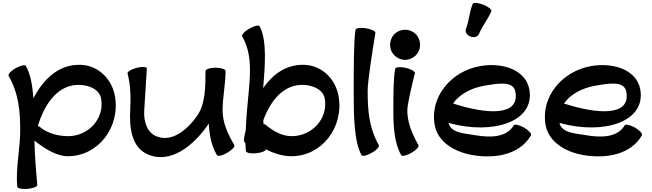

<svg xmlns="http://www.w3.org/2000/svg" viewBox="-20 -1011 4392 1293"><path d="M38 -500C107 -379 116 -260 116 -133C116 -6 85 119 96 246C97 258 128 264 165 261C202 258 232 246 231 234C222 135 214 36 212 -64C280 -10 360 40 434 41C640 43 791 -153 754 -364C734 -477 645 -567 531 -574C384 -583 276 -486 205 -349C199 -435 185 -514 154 -567C149 -577 118 -570 85 -552C53 -533 32 -510 38 -500ZM437 -94C368 -95 300 -113 247 -157C244 -160 239 -162 235 -163C282 -318 375 -447 521 -439C585 -436 650 -407 661 -347C685 -212 575 -93 437 -94Z M839 -516C860 -436 861 -353 857 -270C850 -150 867 -21 971 27C1125 97 1283 -26 1386 -179C1390 -106 1401 -35 1441 34C1447 44 1478 37 1510 18C1542 0 1564 -24 1558 -34C1516 -106 1479 -183 1479 -267C1479 -354 1498 -439 1499 -527C1499 -527 1499 -527 1499 -528C1499 -529 1499 -530 1499 -532V-533C1499 -545 1469 -555 1432 -555C1395 -555 1364 -545 1364 -533C1364 -431 1363 -314 1312 -238C1242 -134 1134 -48 1029 -95C968 -122 948 -195 951 -263C957 -360 969 -551 969 -551C966 -562 935 -563 899 -554C863 -544 836 -527 839 -516Z M1611 -766C1675 -655 1667 -529 1656 -404C1648 -319 1638 -222 1635 -134C1630 -115 1626 -95 1623 -76C1621 -65 1625 -54 1633 -45C1634 -27 1634 -10 1636 6C1637 18 1668 25 1705 21C1742 18 1771 5 1770 -6C1823 22 1880 40 1940 41C2146 43 2297 -153 2260 -364C2240 -477 2151 -567 2037 -574C1915 -581 1821 -517 1752 -417C1765 -564 1779 -745 1728 -834C1722 -844 1691 -837 1659 -818C1626 -800 1605 -776 1611 -766ZM1942 -94C1876 -95 1817 -130 1766 -173C1764 -175 1760 -175 1755 -174C1755 -183 1754 -192 1753 -201C1804 -338 1893 -446 2027 -439C2091 -436 2156 -407 2167 -347C2191 -212 2081 -93 1942 -94Z M2374 -810C2362 -739 2362 -537 2362 -400C2362 -251 2362 -58 2415 34C2420 44 2451 37 2484 18C2516 0 2537 -24 2531 -34C2464 -151 2456 -273 2456 -400C2456 -464 2487 -660 2508 -790C2509 -801 2481 -815 2444 -821C2407 -827 2376 -822 2374 -810Z M2809 -709C2809 -736 2799 -762 2780 -781C2761 -800 2735 -811 2708 -811C2681 -811 2655 -800 2636 -781C2617 -762 2607 -736 2607 -709C2607 -682 2617 -657 2636 -638C2655 -619 2681 -608 2708 -608C2735 -608 2761 -619 2780 -638C2799 -657 2809 -682 2809 -709ZM2642 -549C2629 -497 2629 -361 2629 -267C2629 -163 2634 -49 2682 34C2687 44 2718 37 2751 18C2783 0 2804 -24 2798 -34C2757 -106 2723 -184 2723 -267C2723 -307 2753 -435 2774 -518C2776 -529 2749 -546 2713 -554C2676 -562 2645 -560 2642 -549Z M3206 -783C3228 -837 3267 -882 3289 -936C3293 -947 3268 -966 3234 -980C3199 -993 3167 -995 3163 -984C3141 -930 3139 -871 3118 -817C3110 -797 3124 -774 3148 -765C3173 -755 3199 -764 3206 -783ZM3556 -100C3562 -110 3541 -133 3509 -152C3476 -170 3445 -177 3440 -167C3392 -85 3282 -83 3183 -100C3108 -113 3015 -115 3001 -183C3302 -100 3583 -192 3545 -408C3521 -542 3363 -592 3214 -566C3018 -532 2874 -359 2907 -170C2928 -54 3041 12 3160 33C3314 60 3481 31 3556 -100ZM3238 -433C3331 -449 3438 -470 3451 -392C3481 -227 3259 -240 3031 -314C3073 -375 3152 -418 3238 -433Z M4303 -100C4309 -110 4288 -133 4256 -152C4223 -170 4192 -177 4187 -167C4139 -85 4029 -83 3930 -100C3855 -113 3762 -115 3748 -183C4049 -100 4330 -192 4292 -408C4268 -542 4110 -592 3961 -566C3765 -532 3621 -359 3654 -170C3675 -54 3788 12 3907 33C4061 60 4228 31 4303 -100ZM3985 -433C4078 -449 4185 -470 4198 -392C4228 -227 4006 -240 3778 -314C3820 -375 3899 -418 3985 -433Z"/></svg>

Font: Nupuram Expanded Bold
Style: Regular
Weight: 700
Width: 7
Designer: Santhosh Thottingal (santhosh.thottingal@gmail.com)
Foundry: SMC
Version: Version 1.000